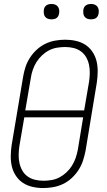

<svg xmlns="http://www.w3.org/2000/svg" viewBox="-20 -944 540 972"><path d="M199 8Q171 8 144.5 2Q118 -4 96.5 -18Q75 -32 60.5 -54Q46 -76 40 -101.5Q34 -127 34.5 -155Q35 -183 39 -210L97 -555Q101 -580 109 -604.5Q117 -629 131.5 -651.5Q146 -674 166 -692.5Q186 -711 210 -722.5Q234 -734 260 -738.5Q286 -743 310 -743Q338 -743 364.5 -737Q391 -731 412.5 -717Q434 -703 448.5 -681Q463 -659 469 -633.5Q475 -608 474.5 -580Q474 -552 470 -525L413 -180Q408 -155 400 -130.5Q392 -106 377.5 -83.5Q363 -61 343 -42.5Q323 -24 299 -12.5Q275 -1 249 3.5Q223 8 199 8ZM108 -385H406L431 -531Q434 -552 434.5 -574Q435 -596 430.5 -616.5Q426 -637 416 -654.5Q406 -672 389.5 -684Q373 -696 352.5 -701Q332 -706 310 -706Q290 -706 268.5 -702.5Q247 -699 228 -689Q209 -679 192.5 -663.5Q176 -648 164.5 -629.5Q153 -611 146 -590.5Q139 -570 136 -549ZM200 -29Q220 -29 241 -32.5Q262 -36 281 -46Q300 -56 316.5 -71.5Q333 -87 344.5 -105.5Q356 -124 363 -144.5Q370 -165 374 -186L401 -350H103L78 -204Q75 -183 74.5 -161Q74 -139 78.5 -118.5Q83 -98 93 -80.5Q103 -63 119.5 -51Q136 -39 157 -34Q178 -29 200 -29ZM441 -846Q431 -846 422.5 -849Q414 -852 408.5 -859Q403 -866 402 -875.5Q401 -885 402 -895Q403 -901 406 -907Q409 -913 415 -917Q421 -921 427.5 -922.5Q434 -924 440 -924Q450 -924 458.5 -921Q467 -918 472.5 -911Q478 -904 479.5 -894.5Q481 -885 479 -875Q478 -869 475 -863Q472 -857 466.5 -853Q461 -849 454 -847.5Q447 -846 441 -846ZM241 -846Q231 -846 222.5 -849Q214 -852 208.5 -859Q203 -866 202 -875.5Q201 -885 202 -895Q203 -901 206 -907Q209 -913 215 -917Q221 -921 227.5 -922.5Q234 -924 240 -924Q250 -924 258.5 -921Q267 -918 272.5 -911Q278 -904 279.5 -894.5Q281 -885 279 -875Q278 -869 275 -863Q272 -857 266.5 -853Q261 -849 254 -847.5Q247 -846 241 -846Z"/></svg>

Font: Iosevka Term Curly XLt Obl
Style: Regular
Weight: 200
Italic angle: -9°
Designer: Belleve Invis
Foundry: Belleve Invis
Version: Version 32.3.0